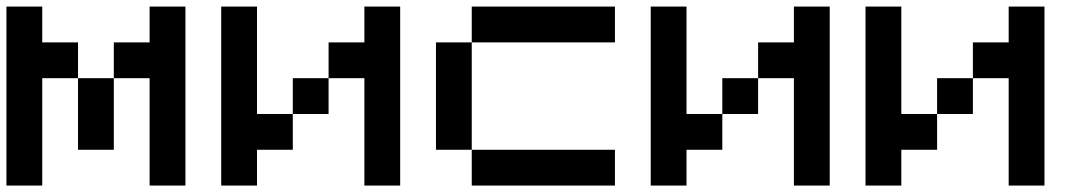

<svg xmlns="http://www.w3.org/2000/svg" viewBox="-20 -576 3373 596"><path d="M333.3 -111.1H222.2V-333.3H333.3ZM444.4 -444.4V-555.6H555.6V0H444.4V-333.3H333.3V-444.4ZM111.1 -333.3V0H0V-555.6H111.1V-444.4H222.2V-333.3Z M777.8 -111.1V0H666.7V-555.6H777.8V-222.2H888.9V-111.1ZM1111.1 -444.4V-555.6H1222.2V0H1111.1V-333.3H1000V-444.4ZM1000 -222.2H888.9V-333.3H1000Z M1444.4 -111.1H1333.3V-444.4H1444.4ZM1888.9 -444.4H1444.4V-555.6H1888.9ZM1888.9 0H1444.4V-111.1H1888.9Z M2111.1 -111.1V0H2000V-555.6H2111.1V-222.2H2222.2V-111.1ZM2444.4 -444.4V-555.6H2555.6V0H2444.4V-333.3H2333.3V-444.4ZM2333.3 -222.2H2222.2V-333.3H2333.3Z M2777.8 -111.1V0H2666.7V-555.6H2777.8V-222.2H2888.9V-111.1ZM3111.1 -444.4V-555.6H3222.2V0H3111.1V-333.3H3000V-444.4ZM3000 -222.2H2888.9V-333.3H3000Z"/></svg>

Font: Pixeloid Mono
Style: Regular
Weight: 400
Monospace: yes
Designer: GGBotNet
Foundry: GGBotNet
Version: 0.5